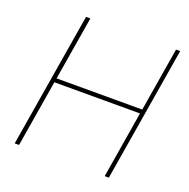

<svg xmlns="http://www.w3.org/2000/svg" viewBox="-129 -852 959 975"><g transform="rotate(20 350.5 -364.0)"><path d="M52.2 0 172.9 -727.5H196.3L139.2 -382.8H602.1L659.2 -727.5H681.6L561 0H538.6L598.1 -360.4H135.3L75.7 0Z"/></g></svg>

Font: Inter 24pt Thin
Style: Italic
Weight: 250
Italic angle: -9.3988°
Version: Version 4.001;git-66647c0bb